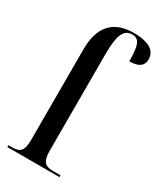

<svg xmlns="http://www.w3.org/2000/svg" viewBox="-194 -841 770 912"><g transform="rotate(30 191.0 -385.0)"><path d="M9 0H295V-10H253C211 -10 192 -25 192 -87V-615C192 -715 208 -760 257 -760C295 -760 307 -729 307 -642C353 -642 382 -657 382 -696C382 -738 350 -770 259 -770C145 -770 90 -704 90 -584V-86C90 -24 72 -10 29 -10H9Z"/></g></svg>

Font: Noto Serif Display Condensed Medium
Style: Regular
Weight: 500
Width: 3
Designer: Monotype Design Team
Foundry: Monotype Imaging Inc.
Version: Version 2.009